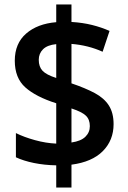

<svg xmlns="http://www.w3.org/2000/svg" viewBox="-20 -779 570 857"><path d="M231 -41Q178 -42 131.5 -51.5Q85 -61 51 -77V-185Q87 -167 136 -153.5Q185 -140 231 -138V-318Q140 -347 93 -389Q46 -431 46 -508Q46 -585 96.5 -629Q147 -673 231 -680V-759H299V-681Q349 -678 391 -667.5Q433 -657 469 -641L438 -548Q374 -577 299 -583V-407Q361 -386 403 -363.5Q445 -341 466 -308Q487 -275 487 -225Q487 -153 439 -104.5Q391 -56 299 -44V58H231ZM231 -582Q191 -578 172 -559Q153 -540 153 -512Q153 -481 170 -463Q187 -445 231 -431ZM299 -143Q341 -149 361 -168.5Q381 -188 381 -216Q381 -246 363 -263Q345 -280 299 -295Z"/></svg>

Font: Noto Sans Khmer SemiCondensed SemiBold
Style: Regular
Weight: 600
Width: 4
Designer: Danh Hong and the Monotype Design Team
Foundry: Monotype Imaging Inc.
Version: Version 2.004; ttfautohint (v1.8.4.7-5d5b)